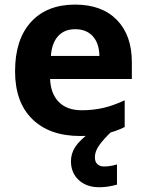

<svg xmlns="http://www.w3.org/2000/svg" viewBox="-20 -576 631 827"><path d="M388.7 101.1Q388.7 121.6 399.7 131.3Q410.6 141.1 427.7 141.1Q454.6 141.1 483.9 132.3V219.2Q443.8 230.5 407.7 230.5Q352.5 230.5 319.1 199.5Q285.6 168.5 285.6 118.2Q285.6 85.4 304.2 56.6Q322.8 27.8 373.5 -9.8H460.9Q426.8 22.5 407.7 49.1Q388.7 75.7 388.7 101.1ZM304.2 -450.2Q256.8 -450.2 230 -420.2Q203.1 -390.1 199.2 -335H408.2Q407.2 -390.1 379.4 -420.2Q351.6 -450.2 304.2 -450.2ZM325.2 9.8Q193.4 9.8 119.1 -63Q44.9 -135.7 44.9 -269Q44.9 -406.2 113.5 -481.2Q182.1 -556.2 303.2 -556.2Q418.9 -556.2 483.4 -490.2Q547.9 -424.3 547.9 -308.1V-235.8H195.8Q198.2 -172.4 233.4 -136.7Q268.6 -101.1 332 -101.1Q381.3 -101.1 425.3 -111.3Q469.2 -121.6 517.1 -144V-28.8Q478 -9.3 433.6 0.2Q389.2 9.8 325.2 9.8Z"/></svg>

Font: Zoram GWebM
Style: Bold
Weight: 700
Foundry: Ascender Corporation
Version: Version 1.000